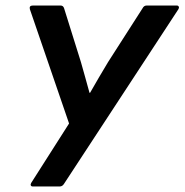

<svg xmlns="http://www.w3.org/2000/svg" viewBox="-20 -675 668 695"><path d="M99 0Q93 0 91.5 -4Q90 -8 93 -13L230 -228L88 -642Q85 -655 99 -655H199Q209 -655 212 -645L273 -450Q281 -422 288.5 -395Q296 -368 304 -339H306Q322 -367 338 -394.5Q354 -422 371 -450L496 -645Q501 -655 511 -655H620Q625 -655 627 -651Q629 -647 626 -642L212 -10Q206 0 196 0Z"/></svg>

Font: Sofia Sans
Style: Bold Italic
Weight: 700
Italic angle: -9°
Designer: Botio Nikoltchev, Ani Petrova
Foundry: lettersoup
Version: Version 4.101; ttfautohint (v1.8.4.7-5d5b)